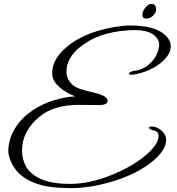

<svg xmlns="http://www.w3.org/2000/svg" viewBox="-20 -870 916 994"><path d="M494 -326 387 -327Q255 -327 181 -263Q94 -189 94 -91Q94 -45 115.5 -6.5Q137 32 192.5 57Q248 82 342.5 82Q437 82 542 42Q647 2 719 -54Q801 -118 801 -166Q801 -189 777 -194.5Q753 -200 752 -207Q750 -216 767 -215Q784 -214 795 -208Q840 -184 840 -146Q840 -90 762.5 -29Q685 32 567 68Q449 104 346 104Q243 104 179 84Q66 49 32 -45Q23 -69 23 -91Q23 -113 31 -145.5Q39 -178 67 -220Q95 -262 148 -298Q201 -334 261.5 -351.5Q322 -369 370 -371Q321 -389 285.5 -421Q250 -453 250 -490Q250 -552 302 -605Q395 -700 572 -730Q621 -738 655 -738Q778 -738 831 -692Q864 -663 864 -631Q864 -586 812.5 -544.5Q761 -503 688 -487Q670 -483 658.5 -483Q647 -483 648 -489Q652 -501 682 -504.5Q712 -508 740 -528Q796 -569 804 -634Q804 -637 804 -640Q804 -665 780 -686Q749 -714 676.5 -714Q604 -714 532.5 -695.5Q461 -677 399 -630Q324 -572 324 -499Q324 -470 341.5 -446Q359 -422 392.5 -410.5Q426 -399 460 -392Q537 -375 537 -349Q537 -326 494 -326ZM764 -850Q788 -850 788 -820Q788 -805 773 -789.5Q758 -774 737.5 -774Q717 -774 717 -794Q717 -811 732.5 -830.5Q748 -850 764 -850Z"/></svg>

Font: Great Vibes
Style: Regular
Weight: 400
Designer: Robert E. Leuschke
Foundry: Robert E. Leuschke
Version: Version 1.001